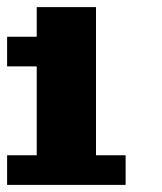

<svg xmlns="http://www.w3.org/2000/svg" viewBox="-20 -1020 457 540"><path d="M83.3 -916.7V-1000H250V-583.3H333.3V-500H0V-583.3H83.3V-833.3H0V-916.7Z"/></svg>

Font: Galmuri11 Bold
Style: Regular
Weight: 700
Designer: Lee Minseo (quiple)
Version: Version 2.397;hotconv 1.1.1;makeotfexe 2.6.0 DEVELOPMENT